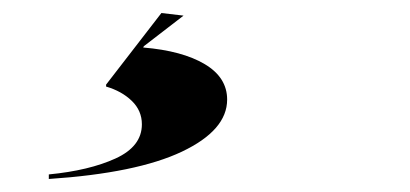

<svg xmlns="http://www.w3.org/2000/svg" viewBox="-20 -24 630 295"><path d="M198 167Q198 146 182.5 131Q167 116 143 109V106L228 -4L262 0L201 47L200 49Q260 54 294.5 74.5Q329 95 329 129Q329 176 259.5 209Q190 242 55 251V244Q117 238 157.5 219.5Q198 201 198 167Z"/></svg>

Font: Nyght Serif Dark Italic
Style: Regular
Weight: 800
Italic angle: -16°
Designer: Maksym Kobuzan
Version: Version 0.400